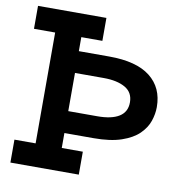

<svg xmlns="http://www.w3.org/2000/svg" viewBox="-83 -833 865 911"><g transform="rotate(10 349.0 -377.5)"><path d="M27 -644.5V-755H356.5V-644.5H255V-110.5H356.5V0H27V-110.5H129V-644.5ZM216 -472V-577H401.5Q533 -577 599.2 -525Q665.5 -473 665.5 -379.5Q665.5 -346.5 653.8 -312Q642 -277.5 612.2 -248.2Q582.5 -219 529.5 -200.8Q476.5 -182.5 395 -182.5H227V-288H395Q464 -288 500 -310.8Q536 -333.5 536 -379.5Q536 -427.5 497 -449.8Q458 -472 393.5 -472Z"/></g></svg>

Font: Hepta Slab SemiBold
Style: Regular
Weight: 600
Designer: Michael LaGattuta
Foundry: Michael LaGattuta
Version: Version 1.102